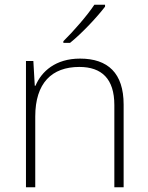

<svg xmlns="http://www.w3.org/2000/svg" viewBox="-20 -786 622 806"><path d="M421 -758V-766H376C348 -723 287 -653 246 -613V-606H274C326 -648 388 -715 421 -758ZM316 -540C213 -540 154 -486 129 -426H126L120 -530H89V0H128V-297C128 -437 197 -505 313 -505C407 -505 460 -455 460 -345V0H499V-347C499 -479 433 -540 316 -540Z"/></svg>

Font: Noto Sans Ethiopic ExtraLight
Style: Regular
Weight: 200
Designer: Monotype Design Team
Foundry: Monotype Imaging Inc.
Version: Version 2.102